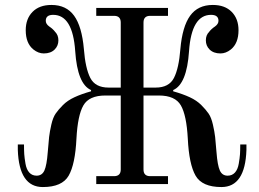

<svg xmlns="http://www.w3.org/2000/svg" viewBox="-20 -744 1048 776"><path d="M52 -160H77Q77 -136 78 -121Q79 -106 83 -82.5Q87 -59 98.5 -46.5Q110 -34 128 -34Q150 -34 159.5 -55Q169 -76 173 -129Q176 -169 178.5 -190.5Q181 -212 187.5 -240.5Q194 -269 205 -285Q216 -301 234.5 -319.5Q253 -338 281 -351Q309 -364 348 -375V-380Q293 -404 284 -537Q274 -684 195 -684Q165 -684 165 -660Q165 -647 179 -637Q194 -627 203 -615Q216 -602 216 -581Q216 -559 201 -544Q185 -528 157 -528Q135 -528 115 -544Q84 -569 84 -622Q84 -668 111.5 -696Q139 -724 188 -724Q248 -724 279.5 -680.5Q311 -637 319 -546Q325 -468 345 -429Q365 -390 419 -390H468V-653Q468 -680 441 -680H369V-712H659V-680H587Q560 -680 560 -653V-390H609Q663 -390 683 -429Q703 -468 709 -546Q717 -637 748.5 -680.5Q780 -724 840 -724Q889 -724 916.5 -696Q944 -668 944 -622Q944 -569 913 -544Q893 -528 871 -528Q843 -528 827 -544Q812 -559 812 -581Q812 -602 825 -615Q834 -627 849 -637Q863 -647 863 -660Q863 -684 833 -684Q754 -684 744 -537Q735 -404 680 -380V-375Q719 -364 747 -351Q775 -338 793.5 -319.5Q812 -301 823 -285Q834 -269 840.5 -240.5Q847 -212 849.5 -190.5Q852 -169 855 -129Q859 -76 868.5 -55Q878 -34 900 -34Q918 -34 929.5 -46.5Q941 -59 945 -82.5Q949 -106 950 -121Q951 -136 951 -160H976V-138Q971 12 875 12Q797 12 770.5 -34Q744 -80 739 -184Q734 -278 711 -318Q688 -358 622 -358H560V-59Q560 -32 587 -32H659V0H369V-32H441Q468 -32 468 -59V-358H406Q340 -358 317 -318Q294 -278 289 -184Q284 -80 257.5 -34Q231 12 153 12Q57 12 52 -138Z"/></svg>

Font: Old Standard TT
Style: Regular
Weight: 400
Designer: Alexey Kryukov <alexios@thessalonica.org.ru>
Version: Version 2.2